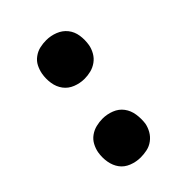

<svg xmlns="http://www.w3.org/2000/svg" viewBox="-166 -604 687 687"><g transform="rotate(-45 178.0 -260.0)"><path d="M193 -333Q170 -333 148.5 -341.5Q127 -350 114 -367.5Q101 -385 97.5 -408Q94 -431 98 -454Q101 -470 108.5 -485Q116 -500 130.5 -510.5Q145 -521 161 -524.5Q177 -528 193 -528Q216 -528 237.5 -519.5Q259 -511 272.5 -494Q286 -477 289.5 -454Q293 -431 289 -407Q286 -391 277.5 -376Q269 -361 255 -351Q241 -341 225 -337Q209 -333 193 -333ZM136 8Q113 8 91.5 -0.5Q70 -9 57.5 -26Q45 -43 41 -66Q37 -89 41 -113Q44 -129 52 -144Q60 -159 74 -169Q88 -179 104.5 -183Q121 -187 137 -187Q160 -187 181.5 -178.5Q203 -170 216 -152.5Q229 -135 232.5 -112Q236 -89 233 -66Q230 -50 221.5 -35Q213 -20 199 -9.5Q185 1 168.5 4.5Q152 8 136 8Z"/></g></svg>

Font: Iosevka QP
Style: Bold Italic
Weight: 700
Italic angle: -9°
Designer: Belleve Invis
Foundry: Belleve Invis
Version: Version 20.0.0; ttfautohint (v1.8.4)